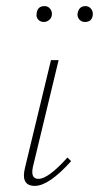

<svg xmlns="http://www.w3.org/2000/svg" viewBox="-20 -605 324 629"><path d="M124 -533Q112 -533 105 -541Q98 -549 100 -560Q102 -585 126 -585Q137 -585 144 -576.5Q151 -568 150 -557Q149 -546 141 -539.5Q133 -533 124 -533ZM258 -533Q247 -533 240 -541Q233 -549 234 -560Q238 -585 260 -585Q271 -585 278 -576.5Q285 -568 284 -557Q282 -533 258 -533ZM94 4Q47 4 62 -56L147 -408H172L88 -59Q79 -19 106 -19Q138 -19 201 -89L213 -77Q140 4 94 4Z"/></svg>

Font: EauTestText Extralight
Style: Italic
Weight: 250
Italic angle: -12°
Designer: Christian Thalmann (Catharsis Fonts)
Version: Version 0.001;PS 000.001;hotconv 1.0.88;makeotf.lib2.5.64775